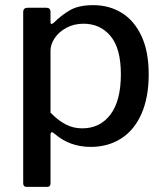

<svg xmlns="http://www.w3.org/2000/svg" viewBox="-20 -560 641 745"><path d="M176 -514V-475Q176 -467 180 -467Q182 -467 189 -472Q219 -502 252.5 -521Q286 -540 342 -540Q404 -540 452.5 -510Q501 -480 529 -420Q557 -360 557 -272Q557 -182 529 -118.5Q501 -55 450 -22.5Q399 10 332 10Q251 10 193 -40Q185 -47 181 -47Q176 -47 176 -34V151Q176 165 164 165H83Q70 165 70 151V-512Q70 -522 74.5 -526Q79 -530 89 -530H159Q176 -530 176 -514ZM299 -62Q368 -62 408.5 -115.5Q449 -169 449 -272Q449 -372 409 -420Q369 -468 304 -468Q268 -468 238.5 -452.5Q209 -437 192.5 -412.5Q176 -388 176 -364V-123Q205 -93 234.5 -77.5Q264 -62 299 -62Z"/></svg>

Font: n
Style: Regular
Weight: 500
Designer: Pablo Impallari, Rodrigo Fuenzalida
Foundry: Impallari Type
Version: Version 1.002; ttfautohint (v1.5)